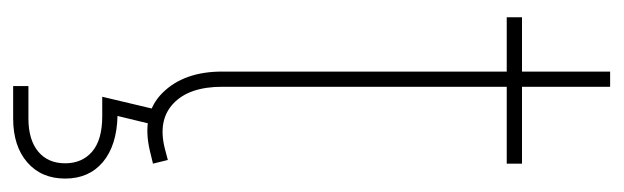

<svg xmlns="http://www.w3.org/2000/svg" viewBox="-338 -378 920 283"><g transform="rotate(90 121.5 -236.0)"><path d="M220.7 -545.9V-523.4H4.9V-545.9ZM85 -675.8H107.4V-104Q107.4 -55.2 132.1 -32Q156.7 -8.8 198.7 -19.5Q202.6 -20.5 207 -21.7Q211.4 -22.9 215.3 -23.9L220.7 -2Q216.3 -1 211.7 0.2Q207 1.5 202.6 2.4Q147.9 15.6 116.5 -15.9Q85 -47.4 85 -104ZM106.4 204.1V181.6H154.3Q185.5 181.6 202.9 167.2Q220.2 152.8 220.2 127.4Q220.2 102.5 202.9 87.6Q185.5 72.8 150.9 72.8H122.1L141.6 -9.3H162.6V0L150.4 50.3Q193.8 51.3 218.3 71.8Q242.7 92.3 242.7 127.4Q242.7 162.6 218.8 183.3Q194.8 204.1 154.3 204.1Z"/></g></svg>

Font: Inter Thin
Style: Regular
Weight: 250
Designer: Rasmus Andersson
Foundry: rsms
Version: Version 4.001;git-66647c0bb